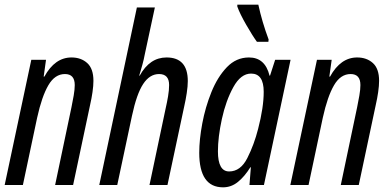

<svg xmlns="http://www.w3.org/2000/svg" viewBox="-21 -792 1668 822"><path d="M77 0 138 -288Q158 -379 186 -427Q214 -475 257 -475Q299 -475 299 -428Q299 -409 294.5 -383Q290 -357 285 -333L215 0H292L365 -344Q371 -370 375 -397.5Q379 -425 379 -446Q379 -498 352.5 -522Q326 -546 285 -546Q214 -546 169 -464H166L176 -536H113L-1 0Z M481 0 544 -296Q564 -390 592 -432.5Q620 -475 660 -475Q703 -475 703 -428Q703 -406 698.5 -379.5Q694 -353 688 -327L619 0H696L768 -338Q774 -364 778.5 -393.5Q783 -423 783 -445Q783 -546 692 -546Q620 -546 577 -468H575Q582 -491 588.5 -514.5Q595 -538 599 -560L642 -760H565L404 0Z M1128 -613 1129 -623Q1101 -698 1085 -772H995V-764Q1006 -733 1033 -686Q1060 -639 1079 -613ZM912 -144Q912 -205 929 -283Q946 -361 978 -419Q1010 -477 1054 -477Q1108 -477 1108 -399Q1108 -332 1084 -240Q1067 -173 1038 -115.5Q1009 -58 960 -58Q912 -58 912 -144ZM1051 -76H1053L1047 0H1109L1223 -536H1157L1135 -468H1133Q1114 -546 1045 -546Q990 -546 950 -504Q910 -462 884 -397.5Q858 -333 845 -263.5Q832 -194 832 -138Q832 10 934 10Q969 10 997.5 -13Q1026 -36 1051 -76Z M1300 0 1361 -288Q1381 -379 1409 -427Q1437 -475 1480 -475Q1522 -475 1522 -428Q1522 -409 1517.5 -383Q1513 -357 1508 -333L1438 0H1515L1588 -344Q1594 -370 1598 -397.5Q1602 -425 1602 -446Q1602 -498 1575.5 -522Q1549 -546 1508 -546Q1437 -546 1392 -464H1389L1399 -536H1336L1222 0Z"/></svg>

Font: Noto Sans Display Condensed
Style: Italic
Weight: 400
Width: 3
Designer: Monotype Design team
Foundry: Monotype Imaging Inc.
Version: 1.000